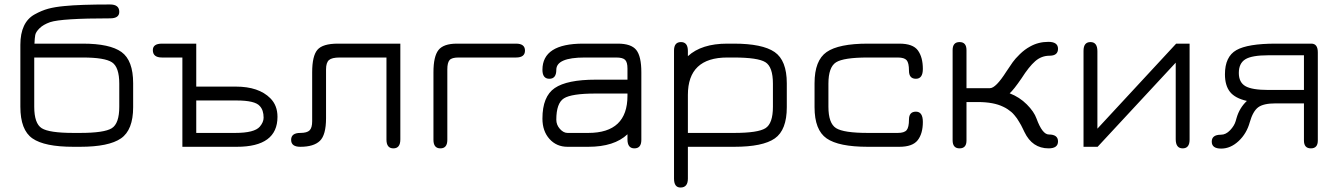

<svg xmlns="http://www.w3.org/2000/svg" viewBox="-20 -656 5984 858"><path d="M134 -461H350Q471 -461 523 -423.5Q575 -386 575 -284V-177Q575 -75 520.5 -37.5Q466 0 338 0H308Q179 0 125 -37.5Q71 -75 71 -179V-456Q71 -506 87 -540Q103 -574 134.5 -591.5Q166 -609 195.5 -617Q225 -625 268 -629Q337 -636 472 -636Q513 -636 513 -603Q513 -574 472 -574Q255 -574 204 -557Q173 -546 156.5 -529.5Q140 -513 137.5 -499.5Q135 -486 134 -461ZM350 -399H133V-179Q133 -104 166.5 -83Q200 -62 308 -62H338Q446 -62 479.5 -83Q513 -104 513 -179V-282Q513 -356 480.5 -377.5Q448 -399 350 -399Z M1038 0H795V-399H704Q663 -399 663 -432Q663 -461 704 -461H857V-269H1034Q1136 -269 1188 -217Q1220 -185 1220 -134Q1220 0 1038 0ZM857 -62H1031Q1117 -62 1141 -90Q1158 -110 1158 -130Q1158 -164 1141 -182Q1120 -207 1037 -207H857Z M1769 -461V-33Q1769 7 1738 7Q1707 7 1707 -32V-399H1498Q1463 -399 1450 -387.5Q1437 -376 1437 -346V-128Q1437 -53 1409.5 -26.5Q1382 0 1322 0Q1281 0 1281 -31Q1281 -62 1322 -62Q1352 -62 1363.5 -73.5Q1375 -85 1375 -114V-333Q1375 -406 1398.5 -433.5Q1422 -461 1490 -461Z M2286 -399H2029Q1999 -399 1989 -387.5Q1979 -376 1979 -346V-31Q1979 7 1948 7Q1917 7 1917 -31V-333Q1917 -404 1939.5 -432.5Q1962 -461 2022 -461H2286Q2326 -461 2326 -430Q2326 -399 2286 -399Z M2642 -300H2784V-350Q2784 -378 2773.5 -388.5Q2763 -399 2734 -399H2593Q2466 -399 2466 -344Q2466 -304 2435 -304Q2404 -304 2404 -344Q2404 -461 2586 -461H2741Q2801 -461 2823.5 -432.5Q2846 -404 2846 -333V-31Q2846 7 2815 7Q2784 7 2784 -33V-56Q2725 0 2609 0H2516Q2467 0 2435.5 -35Q2404 -70 2404 -126Q2404 -225 2459 -262.5Q2514 -300 2642 -300ZM2784 -238H2642Q2534 -238 2500 -216.5Q2466 -195 2466 -121Q2466 -98 2482 -80Q2498 -62 2516 -62H2609Q2784 -62 2784 -228Z M3496 -284V-177Q3496 -75 3442.5 -37.5Q3389 0 3261 0H3054V142Q3054 182 3021 182Q2992 182 2992 142V-430Q2992 -468 3023 -468Q3054 -468 3054 -428V-405Q3115 -461 3230 -461H3259Q3387 -461 3441.5 -423.5Q3496 -386 3496 -284ZM3434 -179V-282Q3434 -357 3400.5 -378Q3367 -399 3259 -399H3230Q3054 -399 3054 -232V-62H3261Q3367 -62 3400.5 -83Q3434 -104 3434 -179Z M3999 0H3858Q3728 0 3674 -37.5Q3620 -75 3620 -177V-284Q3620 -386 3674 -423.5Q3728 -461 3858 -461H3999Q4060 -461 4082 -430.5Q4104 -400 4104 -348Q4104 -304 4073 -304Q4042 -304 4042 -340Q4042 -375 4031.5 -387Q4021 -399 3992 -399H3858Q3750 -399 3716 -377.5Q3682 -356 3682 -282V-179Q3682 -105 3716 -83.5Q3750 -62 3858 -62H3992Q4021 -62 4031.5 -74.5Q4042 -87 4042 -122Q4042 -157 4073 -157Q4104 -157 4104 -111Q4104 -59 4081 -29.5Q4058 0 3999 0Z M4299 -432V-262H4404Q4430 -262 4477 -336Q4495 -363 4505.5 -378Q4516 -393 4537.5 -414Q4559 -435 4583 -448Q4620 -469 4665 -469Q4708 -469 4708 -438Q4708 -407 4670 -407Q4634 -407 4606 -382.5Q4578 -358 4545 -306Q4510 -255 4492 -239Q4536 -222 4568.5 -189.5Q4601 -157 4612 -126Q4638 -55 4667 -55Q4708 -55 4708 -24Q4708 7 4666 7Q4593 7 4558 -66Q4557 -68 4551 -80.5Q4545 -93 4543 -96.5Q4541 -100 4534.5 -111Q4528 -122 4524.5 -127Q4521 -132 4513.5 -141Q4506 -150 4499.5 -155.5Q4493 -161 4483.5 -167.5Q4474 -174 4463 -179Q4420 -200 4350 -200H4299V-28Q4299 7 4268 7Q4237 7 4237 -29V-432Q4237 -468 4268 -468Q4299 -468 4299 -432Z M5236 -461H5296V-32Q5296 7 5265 7Q5234 7 5234 -34V-376L4885 0H4822V-429Q4822 -468 4853 -468Q4884 -468 4884 -427V-81Z M5552 -205Q5499 -217 5476.5 -245.5Q5454 -274 5454 -324Q5454 -403 5505 -432Q5556 -461 5681 -461H5840Q5869 -461 5869 -422V-28Q5869 7 5838 7Q5807 7 5807 -28V-194H5680Q5626 -194 5602.5 -176.5Q5579 -159 5565 -110Q5551 -59 5515 -25.5Q5479 8 5437 8Q5395 8 5395 -23Q5395 -54 5436 -54Q5458 -54 5477 -74Q5496 -94 5502 -115L5506 -129Q5519 -174 5552 -205ZM5807 -409H5648Q5574 -409 5545 -391Q5516 -373 5516 -330Q5516 -288 5545.5 -271Q5575 -254 5648 -254H5807Z"/></svg>

Font: Jura Medium
Style: Regular
Weight: 500
Designer: Daniel Johnson, Alexei Vanyashin
Foundry: Daniel Johnson
Version: Version 5.103